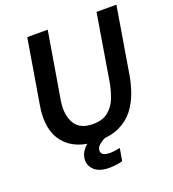

<svg xmlns="http://www.w3.org/2000/svg" viewBox="-147 -761 939 1044"><g transform="rotate(-20 323.0 -239.5)"><path d="M300.8 11.7Q169.2 11.7 106.7 -64.6Q44.2 -140.8 67.5 -276.7L130 -650H248.3L183.3 -262.5Q170.8 -185 200 -134.2Q229.2 -83.3 305 -83.3Q362.5 -83.3 395.4 -111.3Q428.3 -139.2 444.2 -181.7Q460 -224.2 467.5 -268.3L530.8 -650H645.8L581.7 -265Q573.3 -215.8 555.8 -167.1Q538.3 -118.3 507.1 -77.5Q475.8 -36.7 425.4 -12.5Q375 11.7 300.8 11.7ZM308.3 170.8Q251.7 170.8 223.8 146.2Q195.8 121.7 195.8 86.7Q195.8 54.2 219.6 25.4Q243.3 -3.3 286.7 -21.7L376.7 -9.2V-4.2Q341.7 5.8 314.6 24.2Q287.5 42.5 287.5 65Q287.5 95.8 338.3 95.8Q351.7 95.8 367.1 93.8Q382.5 91.7 396.7 88.3L384.2 160.8Q368.3 165 348.3 167.9Q328.3 170.8 308.3 170.8Z"/></g></svg>

Font: Familjen Grotesk Medium
Style: Italic
Weight: 500
Italic angle: -9.46201°
Designer: Anders Wikstroem, Jonas Baeckman, Matilda Gysing, Kristian Moeller
Foundry: Familjen STHLM AB
Version: Version 2.002; ttfautohint (v1.8.4.7-5d5b)